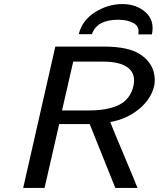

<svg xmlns="http://www.w3.org/2000/svg" viewBox="-20 -923 781 944"><path d="M370 -755Q370 -756 369 -756L368 -758Q385 -824 448 -863.5Q511 -903 582 -903Q651 -903 696 -862.5Q741 -822 727 -754H660Q667 -793 636.5 -809.5Q606 -826 562 -826Q456 -826 432 -755ZM94 1 252 -694H491Q611 -694 669 -656Q727 -618 738 -559Q744 -529 738 -500Q722 -434 662 -385.5Q602 -337 522 -323Q537 -284 589 -161Q641 -38 656 1H547L421 -313H271L199 1ZM285 -380H415Q512 -380 566.5 -408Q621 -436 636 -500Q649 -559 610 -589.5Q571 -620 489 -620H340Z"/></svg>

Font: Coval
Style: Italic
Weight: 400
Foundry: Context Ltd
Version: Version 001.000